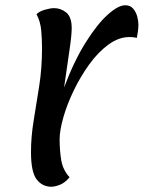

<svg xmlns="http://www.w3.org/2000/svg" viewBox="-20 -704 547 731"><path d="M176 7Q141 7 119.5 -21Q98 -49 98 -125Q98 -184 108.5 -247Q119 -310 129.5 -378Q140 -446 140 -521Q140 -553 137 -587.5Q134 -622 119 -650Q130 -661 151 -667Q172 -673 186 -673Q212 -673 232.5 -656Q253 -639 253 -597Q253 -568 243.5 -506Q234 -444 224 -371Q262 -472 306 -542Q350 -612 390 -648Q430 -684 457 -684Q476 -684 487 -671Q498 -658 502.5 -641Q507 -624 507 -610Q507 -598 505 -584Q503 -570 501 -560Q486 -563 473 -563Q432 -563 392.5 -534Q353 -505 319.5 -458.5Q286 -412 260.5 -359Q235 -306 221 -256.5Q207 -207 207 -174Q207 -129 213.5 -92.5Q220 -56 245 -29Q226 -7 207 0Q188 7 176 7Z"/></svg>

Font: Paprika
Style: Regular
Weight: 400
Designer: Eduardo Rodriguez Tunni
Foundry: Eduardo Rodriguez Tunni
Version: Version 1.010; ttfautohint (v1.8.3)